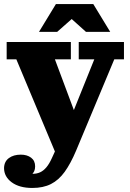

<svg xmlns="http://www.w3.org/2000/svg" viewBox="-23 -726 644 951"><path d="M138 135Q159 135 175.5 127.5Q192 120 206.5 103Q221 86 234 57L305 -98L320 -124L444 -432H367V-518H591V-432H543L354 20Q327 84 297.5 125Q268 166 229.5 185.5Q191 205 137 205ZM279 96 58 -432H10V-518H328V-432H249L363 -127ZM80 40Q111 40 131 55Q151 70 151 98Q151 126 132.5 139Q114 152 85 153L81 111Q89 124 104.5 129.5Q120 135 138 135L137 205Q73 205 35 177Q-3 149 -3 106Q-2 74 21 57Q44 40 80 40ZM170 -568 254 -706H439L523 -568H403L294 -666H371L260 -568Z"/></svg>

Font: Montagu Slab
Style: Bold
Weight: 700
Designer: Florian Karsten
Foundry: Florian Karsten
Version: Version 1.000